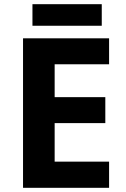

<svg xmlns="http://www.w3.org/2000/svg" viewBox="-20 -897 600 917"><path d="M501 0H90V-714H501V-590H241V-433H483V-309H241V-125H501ZM466 -877V-774H135V-877Z"/></svg>

Font: Noto Sans Tamil
Style: Bold
Weight: 700
Designer: Jelle Bosma - Monotype Design Team
Foundry: Monotype Imaging Inc.
Version: Version 2.004; ttfautohint (v1.8.4.7-5d5b)